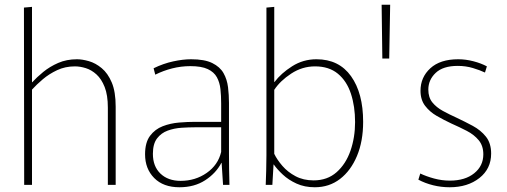

<svg xmlns="http://www.w3.org/2000/svg" viewBox="-20 -780 2141 810"><path d="M81 -748 115 -751V-433H116Q135 -454 162.5 -476.5Q190 -499 225.5 -514.5Q261 -530 305 -530Q327 -530 355 -522Q383 -514 409 -492.5Q435 -471 451.5 -432Q468 -393 468 -330V0H435V-326Q435 -379 421.5 -413Q408 -447 387 -466Q366 -485 342 -492.5Q318 -500 296 -500Q255 -500 221 -484Q187 -468 160.5 -445.5Q134 -423 115 -402V0H82Z M737 10Q669 10 630.5 -29Q592 -68 592 -129Q592 -179 613 -207Q634 -235 666.5 -247.5Q699 -260 735.5 -263Q772 -266 803 -266H913V-344Q913 -376 910 -404Q907 -432 895 -454Q883 -476 856.5 -488.5Q830 -501 783 -501Q744 -501 706.5 -491.5Q669 -482 635 -465L628 -492Q669 -512 710.5 -521Q752 -530 786 -530Q843 -530 875.5 -514Q908 -498 923 -471.5Q938 -445 942 -412Q946 -379 946 -346V-133Q946 -104 946.5 -67.5Q947 -31 948 0H921L915 -93H914Q891 -49 845.5 -19.5Q800 10 737 10ZM742 -17Q804 -17 852 -50.5Q900 -84 913 -139V-243H803Q777 -243 746 -241Q715 -239 687.5 -229Q660 -219 642.5 -196Q625 -173 625 -131Q625 -78 657 -47.5Q689 -17 742 -17Z M1308 10Q1265 10 1231 -5.5Q1197 -21 1173 -43.5Q1149 -66 1135 -86H1134L1129 0H1101Q1102 -27 1103 -59.5Q1104 -92 1104 -125V-748L1137 -751V-434H1138Q1166 -471 1212.5 -500.5Q1259 -530 1315 -530Q1410 -530 1461 -458.5Q1512 -387 1512 -266Q1512 -184 1486 -122Q1460 -60 1414.5 -25Q1369 10 1308 10ZM1303 -19Q1361 -19 1400 -53.5Q1439 -88 1458.5 -144Q1478 -200 1478 -265Q1478 -331 1460.5 -384.5Q1443 -438 1405.5 -469Q1368 -500 1309 -500Q1255 -500 1208.5 -469.5Q1162 -439 1137 -401V-131Q1149 -106 1171.5 -80Q1194 -54 1227 -36.5Q1260 -19 1303 -19Z M1593 -533 1590 -760H1626L1622 -533Z M1877 10Q1841 10 1807 1.5Q1773 -7 1745 -22L1753 -48Q1778 -36 1811 -27Q1844 -18 1878 -18Q1942 -18 1980.5 -49Q2019 -80 2019 -129Q2019 -165 1999.5 -188.5Q1980 -212 1949 -228Q1918 -244 1884 -259Q1852 -274 1822.5 -291Q1793 -308 1773.5 -333.5Q1754 -359 1754 -397Q1754 -454 1795.5 -492Q1837 -530 1913 -530Q1945 -530 1977.5 -521.5Q2010 -513 2034 -500L2026 -474Q2005 -484 1975 -493Q1945 -502 1911 -502Q1849 -502 1818 -472.5Q1787 -443 1787 -402Q1787 -369 1804 -348Q1821 -327 1848.5 -312Q1876 -297 1907 -283Q1941 -267 1974.5 -249Q2008 -231 2030 -203.5Q2052 -176 2052 -132Q2052 -68 2002.5 -29Q1953 10 1877 10Z"/></svg>

Font: Murecho ExtraLight
Style: Regular
Weight: 200
Designer: Neil Summerour
Foundry: Positype
Version: Version 1.010; ttfautohint (v1.8.3)